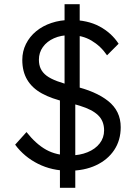

<svg xmlns="http://www.w3.org/2000/svg" viewBox="-20 -802 648 913"><path d="M52 -114 106 -174Q151 -117 199.5 -90Q248 -63 314 -63Q359 -63 396 -78Q433 -93 454 -120Q475 -147 475 -182Q475 -204 468 -222Q461 -240 446.5 -254Q432 -268 410.5 -279Q389 -290 360 -299Q331 -308 294 -317Q226 -332 179.5 -357.5Q133 -383 109.5 -422.5Q86 -462 86 -517Q86 -558 103.5 -593Q121 -628 152 -653.5Q183 -679 225 -693Q267 -707 315 -707Q396 -707 453 -676.5Q510 -646 544 -594L489 -539Q459 -583 415 -609Q371 -635 314 -635Q270 -635 236.5 -620Q203 -605 184 -578.5Q165 -552 165 -518Q165 -493 174 -474.5Q183 -456 201.5 -442Q220 -428 252 -416Q284 -404 329 -393Q382 -381 423.5 -363Q465 -345 494.5 -321.5Q524 -298 539 -267Q554 -236 554 -197Q554 -135 523 -88.5Q492 -42 436.5 -16Q381 10 307 10Q227 10 161 -23Q95 -56 52 -114ZM265 91V-363L338 -330V91ZM359 -330 287 -363V-782H359Z"/></svg>

Font: Our Lexend Light
Style: Regular
Weight: 300
Designer: Bonnie Shaver-Troup, Thomas Jockin
Foundry: Lexend
Version: Version 1.007